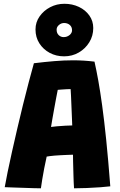

<svg xmlns="http://www.w3.org/2000/svg" viewBox="-20 -987 632 1014"><path d="M196 7.5Q183 7.5 158.5 6.8Q134 6 105.2 5Q76.5 4 49.8 3.2Q23 2.5 5 1.5Q10.5 -31 20.5 -79.5Q30.5 -128 43.5 -186.2Q56.5 -244.5 71.2 -307.5Q86 -370.5 101.2 -432.8Q116.5 -495 131.5 -551.8Q146.5 -608.5 159 -653Q216 -660 267 -664.2Q318 -668.5 365.5 -668.5Q394.5 -668.5 422.5 -666.8Q450.5 -665 479 -661.5Q489 -617.5 499 -562Q509 -506.5 519.5 -430.2Q530 -354 540.8 -249.5Q551.5 -145 562.5 -3Q544 -0.5 509.5 2Q475 4.5 437.5 6Q400 7.5 371 7.5Q370 -7 369.2 -23.8Q368.5 -40.5 368 -59Q367.5 -77.5 367 -96.5Q366.5 -115.5 366 -134.2Q365.5 -153 365.5 -170Q349.5 -169.5 332.5 -168.8Q315.5 -168 299 -167.2Q282.5 -166.5 268.2 -165.2Q254 -164 243 -162.5Q232 -161 226.5 -160Q219.5 -129 213.5 -97.8Q207.5 -66.5 203 -39Q198.5 -11.5 196 7.5ZM249.5 -316.5Q258.5 -318 280.2 -320Q302 -322 325.5 -323.2Q349 -324.5 361.5 -324.5Q361 -334 360 -361.5Q359 -389 357.5 -422Q356 -455 355 -481.8Q354 -508.5 353 -516.5Q346 -516.5 331.5 -515.8Q317 -515 303.8 -514Q290.5 -513 285 -512.5Q282 -497.5 277 -471.5Q272 -445.5 266.8 -416Q261.5 -386.5 256.8 -360Q252 -333.5 249.5 -316.5ZM318.5 -689.5Q276.5 -689.5 242.5 -707.8Q208.5 -726 188 -758Q167.5 -790 167.5 -831.5Q167.5 -869.5 189 -900.2Q210.5 -931 245 -949Q279.5 -967 320 -967Q362 -967 396.8 -950.5Q431.5 -934 452 -905Q472.5 -876 472.5 -839Q472.5 -798 451.8 -764Q431 -730 396.2 -709.8Q361.5 -689.5 318.5 -689.5ZM316 -791Q334 -791 347.2 -801.8Q360.5 -812.5 360.5 -827Q360.5 -845 348.5 -855.2Q336.5 -865.5 318.5 -865.5Q303.5 -865.5 291.2 -855Q279 -844.5 279 -830.5Q279 -812 290 -801.5Q301 -791 316 -791Z"/></svg>

Font: Grandstander Thin ExtraBold
Style: Regular
Weight: 800
Version: Version 1.200